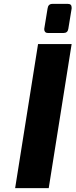

<svg xmlns="http://www.w3.org/2000/svg" viewBox="-20 -969 389 989"><path d="M176 -742H349L231 0H58ZM208 -817V-821L225 -925Q228 -949 250 -949H330Q349 -949 349 -930V-925L332 -821Q329 -799 307 -799H227Q218 -799 213 -804Q208 -809 208 -817Z"/></svg>

Font: Exo ExtraBold
Style: Italic
Weight: 800
Italic angle: -9°
Designer: Natanael Gama
Foundry: Natanael Gama
Version: Version 1.500; ttfautohint (v1.6)